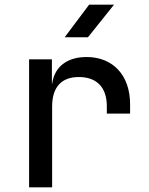

<svg xmlns="http://www.w3.org/2000/svg" viewBox="-20 -805 640 825"><path d="M363 -785 258 -645H358L470 -785ZM352 -560C268 -560 214 -518 204 -445H203V-550H105V0H204V-347C204 -431 244 -474 319 -474C397 -474 439 -428 439 -349V-317H539V-357C539 -482 465 -560 352 -560Z"/></svg>

Font: Tekne LDO Medium
Style: Regular
Weight: 500
Monospace: yes
Designer: Alessio Laiso, Mario Rullo, Paolo Rosset
Foundry: Alessio Laiso
Version: Version 1.000;hotconv 1.0.109;makeotfexe 2.5.65596